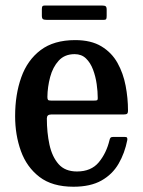

<svg xmlns="http://www.w3.org/2000/svg" viewBox="-20 -680 530 711"><path d="M36 -250Q36 -330 58.8 -393.8Q81.5 -457.5 130.5 -494.5Q179.5 -531.5 258.5 -531.5Q317.5 -531.5 355.8 -508.2Q394 -485 415.2 -446.8Q436.5 -408.5 445.2 -362.5Q454 -316.5 454 -271Q454 -261 450.2 -258.5Q446.5 -256 436 -256H169Q153.5 -256 153.5 -241.5Q153.5 -189 163.2 -144.2Q173 -99.5 197 -72.2Q221 -45 265 -45Q317.5 -45 345.8 -79Q374 -113 385.5 -161Q386.5 -166.5 389.2 -169.8Q392 -173 399.5 -173H440.5Q448.5 -173 450.2 -170.5Q452 -168 451.5 -162Q442 -113 419.2 -73.8Q396.5 -34.5 355.8 -11.5Q315 11.5 252 11.5Q173.5 11.5 126.2 -24.8Q79 -61 57.5 -120.5Q36 -180 36 -250ZM169.5 -307.5H327.5Q337.5 -307.5 339.8 -309Q342 -310.5 342 -316.5Q342 -340.5 338 -368.8Q334 -397 324.5 -422.2Q315 -447.5 298.5 -463.5Q282 -479.5 256.5 -479.5Q219.5 -479.5 197.5 -455.5Q175.5 -431.5 165.8 -395Q156 -358.5 155.5 -321Q155.5 -313 157.8 -310.2Q160 -307.5 169.5 -307.5ZM135 -622.5V-646Q135 -653 136.8 -656.2Q138.5 -659.5 145 -659.5H358Q367.5 -659.5 371.2 -656.8Q375 -654 375 -644V-621.5Q375 -613.5 373.5 -610Q372 -606.5 364 -606.5H152.5Q143 -606.5 139 -609.2Q135 -612 135 -622.5Z"/></svg>

Font: Besley* Narrow Medium
Style: Regular
Weight: 500
Width: 4
Designer: Owen Earl
Foundry: indestructible type*
Version: Version 3.000; ttfautohint (v1.8.3)